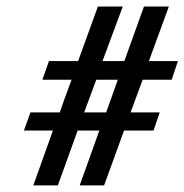

<svg xmlns="http://www.w3.org/2000/svg" viewBox="-20 -581 565 588"><path d="M305.2 -236.8 340.8 -336.9H274.9L237.8 -236.8ZM417 -336.9 379.9 -236.8H469.2L450.2 -181.2H359.9L298.8 -13.2H224.1L284.2 -181.2H217.8L157.2 -13.2H82L142.1 -181.2H53.2L73.2 -236.8H163.1Q174.3 -270.5 199.2 -336.9H109.9L129.9 -394H219.2L279.8 -561H356L293.9 -394H360.8L420.9 -561H497.1L436 -394H524.9L505.9 -336.9Z"/></svg>

Font: Linux Libertine
Style: Bold Italic
Weight: 700
Italic angle: -11.5°
Designer: Philipp H. Poll
Foundry: Philipp H. Poll
Version: Version 4.0.5